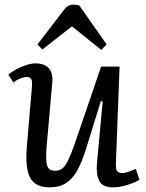

<svg xmlns="http://www.w3.org/2000/svg" viewBox="-20 -796 633 830"><path d="M16 -473Q31 -486 51.5 -497Q72 -508 94 -515Q116 -522 133 -522Q172 -522 191 -501Q210 -480 206 -439L181 -156Q177 -101 184 -79.5Q191 -58 217 -58Q236 -58 249 -67.5Q262 -77 274.5 -103Q287 -129 304 -177L417 -508H497L481 -89Q480 -66 486 -57Q492 -48 508 -48Q520 -48 535.5 -53.5Q551 -59 567 -66L583 -19Q572 -12 557 -6Q542 0 526.5 4.5Q511 9 496 11.5Q481 14 469 14Q424 14 409.5 -13.5Q395 -41 399 -88L424 -358L416 -359L348 -140Q332 -91 312.5 -56.5Q293 -22 264.5 -4Q236 14 195 14Q134 14 111 -26.5Q88 -67 96 -162L118 -420Q120 -446 115 -454.5Q110 -463 95 -463Q83 -463 67 -456.5Q51 -450 38 -439ZM441 -604 418 -580 291 -682 163 -582 142 -604 250 -745Q262 -762 272.5 -769Q283 -776 295 -776Q304 -776 310 -775Q316 -774 323 -772Z"/></svg>

Font: Literata 18pt
Style: Italic
Weight: 400
Italic angle: -2°
Designer: Latin by Veronika Burian and Jose Scaglione. Greek by Irene Vlachou. Cyrillic by Vera Evstafieva
Foundry: TypeTogether
Version: Version 3.103;gftools[0.9.29]